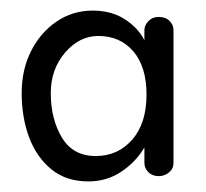

<svg xmlns="http://www.w3.org/2000/svg" viewBox="-20 -734 390 363"><path d="M147 -391Q105 -391 77 -414Q49 -437 35 -474.5Q21 -512 21 -558Q21 -602 38.5 -637Q56 -672 86.5 -693Q117 -714 156 -714Q204 -714 236 -681.5Q268 -649 268 -586L253 -632V-677Q253 -686 260.5 -694Q268 -702 280 -702Q293 -702 300.5 -694.5Q308 -687 308 -677V-426Q308 -415 299.5 -408Q291 -401 280 -401Q268 -401 260.5 -408.5Q253 -416 253 -426V-474L268 -506Q268 -481 252.5 -454.5Q237 -428 209.5 -409.5Q182 -391 147 -391ZM161 -439Q203 -439 230 -470Q257 -501 257 -555Q257 -608 232 -637Q207 -666 166 -666Q130 -666 103 -634.5Q76 -603 76 -558Q76 -509 97 -474Q118 -439 161 -439Z"/></svg>

Font: Quicksand Light
Style: Regular
Weight: 400
Version: Version 3.004